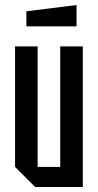

<svg xmlns="http://www.w3.org/2000/svg" viewBox="-20 -745 390 765"><path d="M310 -560V0H120L40 -80V-560H130V-80H220V-560ZM85 -640V-700L285 -725V-640Z"/></svg>

Font: Tektur Condensed
Style: Regular
Weight: 400
Width: 3
Designer: Adam Jagosz
Foundry: Adam Jagosz
Version: Version 1.005;gftools[0.9.30]